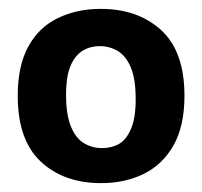

<svg xmlns="http://www.w3.org/2000/svg" viewBox="-20 -691 455 433"><path d="M208 -278Q124 -278 72 -326.5Q20 -375 20 -475Q20 -542 43.5 -585.5Q67 -629 110 -650Q153 -671 207 -671Q291 -671 343.5 -623Q396 -575 396 -475Q396 -407 371.5 -363.5Q347 -320 304.5 -299Q262 -278 208 -278ZM210 -357Q232 -357 248.5 -366.5Q265 -376 275.5 -400.5Q286 -425 286 -467Q286 -513 275 -539Q264 -565 245.5 -576Q227 -587 205 -587Q184 -587 167 -577Q150 -567 139.5 -543.5Q129 -520 129 -477Q129 -432 140 -405.5Q151 -379 169.5 -368Q188 -357 210 -357Z"/></svg>

Font: Bricolage Grotesque SemiBold
Style: Regular
Weight: 600
Designer: Mathieu Triay
Foundry: Atelier Triay
Version: Version 1.000;gftools[0.9.30]